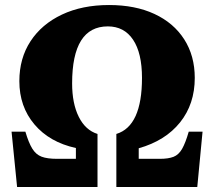

<svg xmlns="http://www.w3.org/2000/svg" viewBox="-20 -744 852 764"><path d="M48 0 26 -220H81Q94 -176 108.5 -152.5Q123 -129 145.5 -120.5Q168 -112 207 -112H282V-155Q177 -178 117 -249Q57 -320 57 -421Q57 -512 101.5 -580Q146 -648 226.5 -686Q307 -724 414 -724Q518 -724 594.5 -688.5Q671 -653 713 -587.5Q755 -522 755 -434Q755 -330 696.5 -257Q638 -184 532 -154V-112H616Q650 -112 670.5 -120Q691 -128 704.5 -151.5Q718 -175 731 -220H786L765 0H443V-211Q545 -242 545 -434Q545 -533 509.5 -586Q474 -639 409 -639Q267 -639 267 -412Q267 -332 293.5 -279Q320 -226 368 -211V0Z"/></svg>

Font: Literata 36pt ExtraBold
Style: Regular
Weight: 800
Designer: Latin by Veronika Burian and Jose Scaglione. Greek by Irene Vlachou. Cyrillic by Vera Evstafieva.
Foundry: TypeTogether
Version: Version 3.002